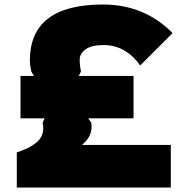

<svg xmlns="http://www.w3.org/2000/svg" viewBox="-20 -840 863 860"><path d="M752.9 -691.9 607.9 -546.9Q543 -638.2 443.8 -638.2Q390.6 -638.2 363.8 -619.4Q336.9 -600.6 336.9 -571.8Q336.9 -546.9 342.8 -520L333 -500H578.1V-310.1H375L389.2 -290Q397 -231.4 349.1 -192.9V-190.9H745.1V0H55.2V-157.2Q85 -167.5 106 -177.7Q127 -188 145.3 -203.6Q163.6 -219.2 170.2 -241Q176.8 -262.7 170.9 -290L180.2 -310.1H71.8V-500H131.8L120.1 -520Q113.8 -547.9 113.8 -568.8Q113.8 -819.8 440.9 -819.8Q626.5 -819.8 752.9 -691.9Z"/></svg>

Font: Sinkin Sans 900 X Black
Style: Regular
Weight: 950
Designer: Keith Bates
Foundry: K-Type
Version: Sinkin Sans (version 1.0)  by Keith Bates   •   © 2014   www